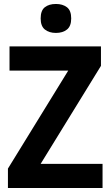

<svg xmlns="http://www.w3.org/2000/svg" viewBox="-20 -1041 558 968"><path d="M497 -93H20V-191L324 -685H28V-807H489V-709L185 -215H497ZM262 -1021Q296 -1021 317.5 -1004.5Q339 -988 339 -948Q339 -909 317.5 -892Q296 -875 262 -875Q228 -875 206.5 -892Q185 -909 185 -948Q185 -988 206 -1004.5Q227 -1021 262 -1021Z"/></svg>

Font: Noto Sans Telugu UI SemiCondensed
Style: Bold
Weight: 700
Width: 4
Designer: Jelle Bosma - Monotype Design Team
Foundry: Monotype Imaging Inc.
Version: Version 2.005; ttfautohint (v1.8.4.7-5d5b)